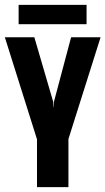

<svg xmlns="http://www.w3.org/2000/svg" viewBox="-22 -774 436 794"><path d="M131 0V-198L-2 -620H120L198 -353L199 -331H200L201 -353L272 -620H394L261 -199V0ZM55 -674V-754H336V-674Z"/></svg>

Font: Smooch Sans ExtraBold
Style: Regular
Weight: 800
Designer: Robert E. Leuschke
Foundry: Robert E. Leuschke
Version: Version 1.010